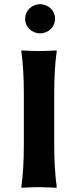

<svg xmlns="http://www.w3.org/2000/svg" viewBox="-20 -887 370 910"><path d="M93 -445V-200C93 -125 89 -54 81 0L82 3C82 3 130 0 165 0C199 0 247 3 247 3L249 0C241 -57 237 -125 237 -200V-445C237 -520 241 -592 249 -645L248 -648C248 -648 200 -645 165 -645C131 -645 83 -648 83 -648L81 -645C89 -588 93 -520 93 -445ZM99 -798C99 -760 130 -729 170 -729C210 -729 241 -760 241 -798C241 -836 210 -867 170 -867C130 -867 99 -836 99 -798Z"/></svg>

Font: Libertinus Sans
Style: Bold
Weight: 700
Designer: Philipp H. Poll, Khaled Hosny
Foundry: Caleb Maclennan
Version: Version 7.050;RELEASE